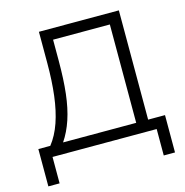

<svg xmlns="http://www.w3.org/2000/svg" viewBox="-122 -819 1048 1088"><g transform="rotate(-15 402.0 -275.0)"><path d="M28 155V-64H98Q136 -112 159 -179Q182 -246 192.5 -331.5Q203 -417 203 -521V-705H672V-64H771V155H705V0H94V155ZM173 -64H602V-641H269V-518Q269 -409 259.5 -326Q250 -243 228.5 -178.5Q207 -114 173 -64Z"/></g></svg>

Font: Nunito Sans 7pt Light
Style: Regular
Weight: 300
Designer: Vernon Adams
Foundry: Vernon Adams
Version: Version 3.101;gftools[0.9.27]